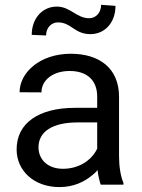

<svg xmlns="http://www.w3.org/2000/svg" viewBox="-20 -759 582 789"><path d="M382.8 -44.9C386.2 -27.8 389.6 -11.7 394 0H487.3V-7.3C475.6 -34.2 469.2 -75.7 469.2 -116.2V-361.3C469.2 -480 386.7 -538.1 271 -538.1C143.6 -538.1 60.5 -460.4 60.5 -379.9L150.4 -379.4C150.4 -429.2 196.8 -467.3 266.1 -467.3C340.3 -467.3 379.4 -426.8 379.4 -362.3V-315.9H288.6C139.2 -315.9 48.3 -253.4 48.3 -145C48.3 -57.1 120.1 9.8 224.1 9.8C282.2 9.8 326.7 -11.7 359.9 -39.6C367.7 -45.9 375 -52.7 381.3 -60.1C381.8 -55.2 382.3 -50.3 382.8 -44.9ZM373 -136.2C350.1 -97.2 301.3 -65.4 238.8 -65.4C174.8 -65.4 138.2 -104.5 138.2 -153.8C138.2 -218.3 196.3 -255.9 298.3 -255.9H379.4V-147.9C377.4 -144 375.5 -140.1 373 -136.2ZM395.5 -739.3C395.5 -706.5 373.5 -684.1 346.7 -684.1C293.9 -684.1 269.5 -731.9 213.4 -731.9C154.8 -731.9 110.4 -684.1 110.4 -615.7L169.4 -613.3C169.4 -645.5 191.4 -667 218.3 -667C273.4 -667 285.6 -618.7 351.6 -618.7C410.6 -618.7 454.6 -666 454.6 -734.9Z"/></svg>

Font: Bert Sans
Style: Regular
Weight: 400
Designer: Christian Robertson (Google), Cristiano Sobral
Foundry: Google, Cristiano Sobral
Version: Version 3.101